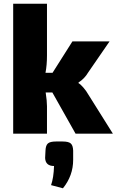

<svg xmlns="http://www.w3.org/2000/svg" viewBox="-20 -720 628 1034"><path d="M588 0H387L262 -222H226Q233 -176 233 -148V0H51V-700H233V-422Q233 -369 225 -328H263L370 -497H570L455 -330Q435 -296 403 -276V-272Q413 -267 429 -248.5Q445 -230 455 -212ZM282 42H317Q349 42 361 52.5Q373 63 374 91V141Q374 226 319 294L255 277Q269 237 271 174Q225 174 223 131L225 91Q226 63 238 52.5Q250 42 282 42Z"/></svg>

Font: Exo 2.0 Extra Bold
Style: Regular
Weight: 800
Designer: Natanael Gama
Version: Version 1.001;PS 001.001;hotconv 1.0.70;makeotf.lib2.5.58329